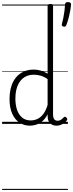

<svg xmlns="http://www.w3.org/2000/svg" viewBox="-20 -1184 699 1835"><path d="M265 17Q210 17 166 -12Q122 -41 96.5 -98Q71 -155 71 -238Q71 -288 80.5 -331Q90 -374 109 -408.5Q128 -443 156 -467.5Q184 -492 221 -505.5Q258 -519 303 -519Q336 -519 368.5 -509.5Q401 -500 435 -480V-1127Q435 -1137 441.5 -1141.5Q448 -1146 461 -1146Q475 -1146 481 -1141.5Q487 -1137 487 -1127V-91Q487 -60 498 -45Q509 -30 531 -30Q541 -30 551 -33.5Q561 -37 570.5 -45Q580 -53 590 -63Q596 -69 602.5 -68Q609 -67 615 -60Q621 -54 622.5 -47.5Q624 -41 619 -34Q608 -19 592 -7.5Q576 4 558 10.5Q540 17 522 17Q493 17 473.5 5.5Q454 -6 444.5 -26.5Q435 -47 435 -75Q435 -79 435 -83.5Q435 -88 435 -92Q412 -47 382.5 -23.5Q353 0 322.5 8.5Q292 17 265 17ZM127 -242Q127 -180 143.5 -133Q160 -86 192.5 -59.5Q225 -33 274 -33Q306 -33 336.5 -46.5Q367 -60 392.5 -92.5Q418 -125 435 -181V-428Q400 -452 367.5 -461Q335 -470 302 -470Q270 -470 243 -460.5Q216 -451 194.5 -432Q173 -413 158 -385.5Q143 -358 135 -322Q127 -286 127 -242ZM585 -930Q574 -934 571.5 -940.5Q569 -947 572 -957Q579 -981 585.5 -1014Q592 -1047 596.5 -1081.5Q601 -1116 602 -1142Q602 -1151 608 -1157.5Q614 -1164 629 -1164Q645 -1164 652.5 -1157.5Q660 -1151 659 -1142Q657 -1114 650 -1076.5Q643 -1039 633.5 -1003.5Q624 -968 613 -942Q610 -935 604.5 -931Q599 -927 585 -930ZM0 621H629V631H0ZM0 -20H629V0H0ZM0 -505H629V-500H0ZM0 -1141H629V-1131H0Z"/></svg>

Font: Playwrite BR Guides
Style: Regular
Weight: 400
Designer: Veronika Burian, José Scaglione
Foundry: TypeTogether
Version: Version 1.003